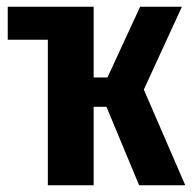

<svg xmlns="http://www.w3.org/2000/svg" viewBox="-20 -550 570 570"><path d="M530 0H393L296 -233H258V0H122V-432H3V-530H258V-320H299L396 -530H520L407 -284Z"/></svg>

Font: Fira Sans Compressed SemiBold
Style: Regular
Weight: 600
Width: 1
Designer: bBox Type GmbH & Carrois Corporate GbR & Edenspiekermann AG
Foundry: bBox Type GmbH & Carrois Corporate GbR & Edenspiekermann AG
Version: Version 4.301